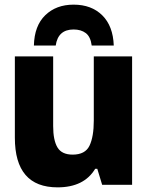

<svg xmlns="http://www.w3.org/2000/svg" viewBox="-20 -796 640 827"><path d="M297 -776Q222 -776 175 -730.5Q128 -685 126 -600H220Q230 -669 297 -669Q329 -669 349.5 -653.5Q370 -638 375 -600H470Q467 -684 420.5 -730Q374 -776 297 -776ZM390 -69H399L420 0H549V-553H384V-277Q384 -207 365.5 -168.5Q347 -130 293 -130Q246 -130 227.5 -161Q209 -192 209 -253V-553H44V-203Q44 11 228 11Q342 11 390 -69Z"/></svg>

Font: Noto Sans Mono UI ExtraBold
Style: Regular
Weight: 800
Designer: Monotype Design team
Foundry: Monotype Imaging Inc.
Version: 1.000